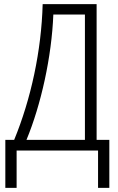

<svg xmlns="http://www.w3.org/2000/svg" viewBox="-20 -734 575 936"><path d="M451 -714H188C182 -487 131 -251 49 -52H6V182H61V0H458V182H513V-52H451ZM394 -663V-52H109C180 -223 232 -457 240 -663Z"/></svg>

Font: Noto Sans Display SemiCondensed Light
Style: Regular
Weight: 300
Width: 4
Designer: Monotype Design Team
Foundry: Monotype Imaging Inc.
Version: Version 1.900